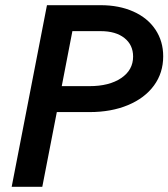

<svg xmlns="http://www.w3.org/2000/svg" viewBox="-20 -720 649 740"><path d="M609 -503Q609 -439 573.5 -390.5Q538 -342 473.5 -315Q409 -288 325 -288H199L143 0H25L161 -700H368Q439 -700 494 -675.5Q549 -651 579 -606Q609 -561 609 -503ZM493 -502Q493 -547 459.5 -573.5Q426 -600 368 -600H259L218 -388H325Q401 -388 447 -419Q493 -450 493 -502Z"/></svg>

Font: MedMera Sans Semibold
Style: Italic
Weight: 600
Italic angle: -11°
Designer: Kasper Nordkvist
Foundry: UNCUT.wtf
Version: Version 1.300